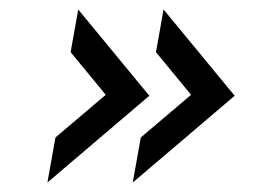

<svg xmlns="http://www.w3.org/2000/svg" viewBox="-20 -505 575 405"><path d="M309 -395 383 -305 277 -215 260 -120 475 -303 325 -485ZM129 -395 203 -305 97 -215 80 -120 295 -303 145 -485Z"/></svg>

Font: Gauge
Style: Italic
Weight: 400
Italic angle: -80°
Designer: Daniel Pimley
Foundry: Daniel Pimley
Version: Version 1.000;PS 001.001;hotconv 1.0.56